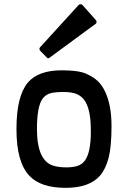

<svg xmlns="http://www.w3.org/2000/svg" viewBox="-20 -904 623 934"><path d="M60.1 -274.4Q60.1 -357.9 74 -413.3Q87.9 -468.8 115.2 -502Q166 -562 280.8 -562Q360.8 -562 397.7 -545.9Q434.6 -529.8 455.8 -509.3Q477.1 -488.8 492.2 -456.5Q522.5 -390.6 522.5 -290.8Q522.5 -190.9 508.5 -136.7Q494.6 -82.5 466.8 -49.8Q415 9.8 299.3 9.8Q178.2 9.8 123 -48.8Q60.1 -115.2 60.1 -274.4ZM350.1 -447.8Q326.7 -456.5 288.1 -456.5Q249.5 -456.5 226.6 -450.7Q203.6 -444.8 188.5 -425.8Q159.7 -388.7 159.7 -276.4Q159.7 -116.7 245.6 -96.2Q272 -89.8 302.7 -89.8Q333.5 -89.8 355.7 -96.4Q377.9 -103 392.6 -122.6Q407.2 -142.1 414.6 -177.2Q421.9 -212.4 421.9 -263.2Q421.9 -314 416.5 -345.2Q411.1 -376.5 401.6 -397.2Q392.1 -418 378.9 -429.9Q365.7 -441.9 350.1 -447.8ZM447.3 -805.2Q449.7 -801.8 449.7 -796.9Q449.7 -792 445.8 -788.6L220.2 -622.6Q217.3 -620.6 214.4 -620.6Q211.4 -620.6 208.5 -623.5L175.8 -656.7Q171.9 -661.6 171.9 -665.8Q171.9 -669.9 174.3 -673.3L361.3 -878.4Q365.7 -883.8 371.8 -883.8Q377.9 -883.8 382.3 -878.4Z"/></svg>

Font: Wellfleet
Style: Regular
Weight: 400
Designer: Riccardo De Franceschi
Foundry: Riccardo De Franceschi
Version: Version 1.002